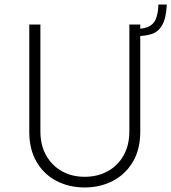

<svg xmlns="http://www.w3.org/2000/svg" viewBox="-20 -818 755 846"><path d="M158 -240Q158 -178 183.5 -133Q209 -88 253 -63.5Q297 -39 353 -39Q410 -39 454.5 -63.5Q499 -88 524.5 -133Q550 -178 550 -240V-710H598V-237Q598 -160 565.5 -105Q533 -50 477.5 -21Q422 8 353 8Q284 8 228.5 -21Q173 -50 141 -105Q109 -160 109 -237V-710H158ZM583 -691Q631 -691 653.5 -714Q676 -737 678 -798H715Q712 -738 695 -708Q678 -678 649.5 -668.5Q621 -659 583 -659Z"/></svg>

Font: Josefin Sans Thin Light
Style: Regular
Weight: 300
Version: Version 2.000